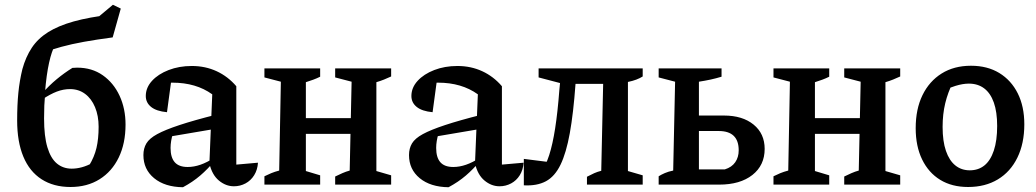

<svg xmlns="http://www.w3.org/2000/svg" viewBox="-20 -775 4351 806"><path d="M276 10Q205 10 154.5 -22.5Q104 -55 78 -117.5Q52 -180 52 -269Q52 -334 57 -385Q62 -436 74 -485Q88 -536 113.5 -574.5Q139 -613 182 -640Q225 -667 289.5 -685Q354 -703 448 -714L453 -618Q385 -609 332.5 -599.5Q280 -590 238 -578.5Q196 -567 159 -553L211 -585Q197 -561 186 -511.5Q175 -462 169 -389V-376Q167 -354 166 -331.5Q165 -309 165 -278Q165 -203 179 -156.5Q193 -110 219 -88.5Q245 -67 281 -67Q302 -67 324 -73Q346 -79 370 -92L354 -80Q376 -116 385 -154Q394 -192 394 -243Q394 -289 379 -325Q364 -361 337 -381Q310 -401 274 -401Q246 -401 218.5 -390.5Q191 -380 158 -358L157 -383Q186 -416 218 -442.5Q250 -469 284 -490Q289 -490 294 -490.5Q299 -491 304 -491Q366 -491 411.5 -459Q457 -427 482 -373Q507 -319 507 -252Q507 -173 478.5 -114Q450 -55 398 -22.5Q346 10 276 10ZM453 -618 325 -647 454 -755 487 -739Z M962 7Q928 7 899 -17Q870 -41 859 -89L871 -379Q803 -428 704 -428Q687 -428 670 -426Q653 -424 637 -421L701 -452L681 -304Q637 -308 614.5 -326Q592 -344 592 -372Q592 -407 618 -435.5Q644 -464 688 -481Q732 -498 785 -498Q842 -498 889.5 -476Q937 -454 972 -413V-84L1063 -92Q1061 -62 1047 -39.5Q1033 -17 1010.5 -5Q988 7 962 7ZM748 11Q672 10 627 -27Q582 -64 582 -124Q582 -152 594.5 -173Q607 -194 640 -212Q673 -230 733.5 -250Q794 -270 889 -294V-235L671 -198L706 -214Q701 -199 698.5 -183.5Q696 -168 696 -154Q696 -114 713.5 -94Q731 -74 768 -74Q794 -74 821.5 -83.5Q849 -93 880 -113V-99Q852 -65 820.5 -38Q789 -11 748 11Z M1387 0V-34Q1401 -41 1417 -48Q1433 -55 1448 -59L1456 -432L1387 -450V-488H1622V-454Q1607 -447 1592 -441Q1577 -435 1560 -430V-57L1622 -39V0ZM1090 0V-35Q1104 -42 1118.5 -48Q1133 -54 1152 -59L1159 -432L1090 -450V-488H1324V-453Q1310 -446 1295 -440.5Q1280 -435 1264 -430V-57L1324 -39V0ZM1215 -213V-279H1508V-213Z M2077 7Q2043 7 2014 -17Q1985 -41 1974 -89L1986 -379Q1918 -428 1819 -428Q1802 -428 1785 -426Q1768 -424 1752 -421L1816 -452L1796 -304Q1752 -308 1729.5 -326Q1707 -344 1707 -372Q1707 -407 1733 -435.5Q1759 -464 1803 -481Q1847 -498 1900 -498Q1957 -498 2004.5 -476Q2052 -454 2087 -413V-84L2178 -92Q2176 -62 2162 -39.5Q2148 -17 2125.5 -5Q2103 7 2077 7ZM1863 11Q1787 10 1742 -27Q1697 -64 1697 -124Q1697 -152 1709.5 -173Q1722 -194 1755 -212Q1788 -230 1848.5 -250Q1909 -270 2004 -294V-235L1786 -198L1821 -214Q1816 -199 1813.5 -183.5Q1811 -168 1811 -154Q1811 -114 1828.5 -94Q1846 -74 1883 -74Q1909 -74 1936.5 -83.5Q1964 -93 1995 -113V-99Q1967 -65 1935.5 -38Q1904 -11 1863 11Z M2179 3V-108L2298 -93L2251 -53Q2271 -79 2285.5 -124Q2300 -169 2310.5 -236.5Q2321 -304 2328 -396L2336 -479L2378 -414L2241 -450V-488H2678V-454Q2667 -447 2651.5 -441Q2636 -435 2616 -431V-57L2678 -39V0H2444V-33Q2461 -42 2474.5 -48Q2488 -54 2504 -58L2512 -423H2396Q2387 -299 2372 -216Q2357 -133 2333 -83.5Q2309 -34 2271.5 -14Q2234 6 2179 3Z M2745 0V-35Q2756 -42 2771 -48.5Q2786 -55 2806 -59L2814 -432L2745 -450V-488H3009V-453Q2986 -446 2963 -441Q2940 -436 2914 -432V-64H3023Q3052 -73 3066.5 -94Q3081 -115 3081 -144Q3081 -225 2997 -225H2866V-290H3019Q3097 -290 3143.5 -252Q3190 -214 3190 -150Q3190 -81 3138.5 -40.5Q3087 0 2999 0Z M3524 0V-34Q3538 -41 3554 -48Q3570 -55 3585 -59L3593 -432L3524 -450V-488H3759V-454Q3744 -447 3729 -441Q3714 -435 3697 -430V-57L3759 -39V0ZM3227 0V-35Q3241 -42 3255.5 -48Q3270 -54 3289 -59L3296 -432L3227 -450V-488H3461V-453Q3447 -446 3432 -440.5Q3417 -435 3401 -430V-57L3461 -39V0ZM3352 -213V-279H3645V-213Z M4044 10Q3976 10 3927 -20Q3878 -50 3851 -105.5Q3824 -161 3824 -237Q3824 -317 3852.5 -375.5Q3881 -434 3933 -466.5Q3985 -499 4056 -499Q4125 -499 4175 -468.5Q4225 -438 4252.5 -383Q4280 -328 4280 -253Q4280 -173 4251 -113.5Q4222 -54 4169 -22Q4116 10 4044 10ZM4051 -60Q4087 -60 4112.5 -80.5Q4138 -101 4152 -143Q4166 -185 4166 -246Q4166 -305 4152 -344.5Q4138 -384 4111.5 -404Q4085 -424 4047 -424Q4022 -424 3991 -414.5Q3960 -405 3916 -386L3981 -431Q3959 -387 3948 -341.5Q3937 -296 3937 -242Q3937 -182 3951 -141.5Q3965 -101 3990.5 -80.5Q4016 -60 4051 -60Z"/></svg>

Font: Piazzolla 24pt SemiBold
Style: Regular
Weight: 600
Designer: Juan Pablo del Peral
Foundry: Huerta Tipografica
Version: Version 2.005